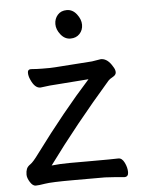

<svg xmlns="http://www.w3.org/2000/svg" viewBox="-52 -746 594 803"><g transform="rotate(-5 245.0 -344.0)"><path d="M258.5 -704Q283 -704 300 -682Q317 -660 317 -637.5Q317 -615 302.5 -599.5Q288 -584 264 -584Q240 -584 223 -605.5Q206 -627 206 -649.5Q206 -672 220 -688Q234 -704 258.5 -704ZM291 -66Q403 -66 419 -67H420Q435 -67 445 -46.5Q455 -26 455 -6.5Q455 13 438 13Q397 9 357 7H222Q132 7 105 11.5Q78 16 65.5 16Q53 16 42 -1.5Q31 -19 31 -33Q31 -47 35 -57Q39 -67 51 -75Q63 -83 87 -116Q210 -282 324 -408L191 -398Q165 -397 122 -391H120Q97 -391 81 -428Q74 -443 74 -457Q74 -471 87 -471H89Q115 -469 136 -469H168Q180 -469 189 -470L345 -481L382 -487H386Q412 -485 431 -452Q440 -439 440 -427.5Q440 -416 426 -408.5Q412 -401 407 -395Q257 -223 139 -62Q176 -66 214 -66Z"/></g></svg>

Font: LXGW WenKai Medium
Style: Regular
Weight: 500
Designer: LXGW / Fontworks Inc.
Foundry: LXGW / Fontworks Inc.
Version: Version 1.501; October 10, 2024